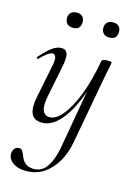

<svg xmlns="http://www.w3.org/2000/svg" viewBox="-130 -665 712 1014"><g transform="rotate(15 225.5 -158.0)"><path d="M116.8 281Q68.6 281 40.7 258.5Q12.8 236 18.2 205Q21.6 187.2 31 180.2Q40.4 173.2 50.8 173.2Q62.8 173.2 69 182.1Q75.2 191 79.9 203.8Q84.6 216.6 92.4 229.4Q100.2 242.2 115.1 251.1Q130 260 156 260Q178 260 198.9 246.9Q219.8 233.8 237.9 197.8Q256 161.8 267.2 94L335.6 -297L350.8 -380Q352.8 -394 380.8 -394Q397 -394 401.5 -392.5Q406 -391 406 -388Q406 -385 401.1 -361.5Q396.2 -338 391 -312L321 70Q310 131 282 178.6Q254 226.2 212.4 253.6Q170.8 281 116.8 281ZM131.8 13Q89 13 73.9 -18.3Q58.8 -49.6 73.4 -119L109.2 -297Q115 -327.6 110.1 -341.4Q105.2 -355.2 93 -355.2Q82.2 -355.2 65.2 -342.8Q48.2 -330.4 27.4 -309Q23.4 -305 19.4 -309Q15.4 -313 19.4 -317Q52.2 -355 79 -375Q105.8 -395 131.6 -395Q156 -395 163.7 -373.2Q171.4 -351.4 159.6 -297L127.8 -138Q115.4 -80.4 125 -53Q134.6 -25.6 164.4 -25.6Q196.6 -25.6 231.9 -67.1Q267.2 -108.6 298.8 -188Q330.4 -267.4 350.8 -380L362.8 -377.8Q343 -261.4 307.6 -173.2Q272.2 -85 227.2 -36Q182.2 13 131.8 13ZM160.6 -513.4Q140.2 -513.4 128.7 -524.4Q117.2 -535.4 117.2 -556.2Q117.2 -574.6 128.7 -585.6Q140.2 -596.6 160.6 -596.6Q181 -596.6 191.9 -585.6Q202.8 -574.6 202.8 -556.2Q202.8 -513.4 160.6 -513.4ZM359.4 -513.4Q339 -513.4 327.5 -524.4Q316 -535.4 316 -556.2Q316 -574.6 327.5 -585.6Q339 -596.6 359.4 -596.6Q379.8 -596.6 390.7 -585.6Q401.6 -574.6 401.6 -556.2Q401.6 -513.4 359.4 -513.4Z"/></g></svg>

Font: Cormorant Infant Light
Style: Italic
Weight: 300
Italic angle: -10°
Designer: Christian Thalmann (Catharsis Fonts)
Foundry: Catharsis Fonts
Version: Version 4.001